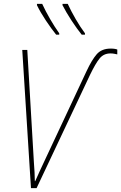

<svg xmlns="http://www.w3.org/2000/svg" viewBox="-20 -972 626 992"><path d="M140 0H169L445 -585Q474 -645 495 -670.5Q516 -696 551 -696Q562 -696 571.5 -694Q581 -692 586 -691V-716Q582 -718 573 -719.5Q564 -721 552 -721Q505 -721 479.5 -691.5Q454 -662 427 -604L211 -143Q184 -86 162 -36H160Q160 -58 158.5 -82.5Q157 -107 155 -135L121 -714H95ZM402 -793H419V-800Q395 -832 371 -873.5Q347 -915 330 -952H303V-945Q322 -908 349.5 -866Q377 -824 402 -793ZM270 -793H286V-800Q263 -832 239 -873.5Q215 -915 198 -952H171V-945Q189 -908 217 -866Q245 -824 270 -793Z"/></svg>

Font: Noto Sans UI SemiCondensed Thin
Style: Italic
Weight: 250
Width: 4
Italic angle: -12°
Designer: Monotype Design Team
Foundry: Monotype Imaging Inc.
Version: Version 1.901